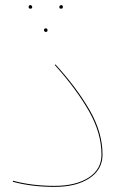

<svg xmlns="http://www.w3.org/2000/svg" viewBox="-20 -719 490 751"><path d="M30 -8 31 -12Q105 8 193 8Q277 8 327 -24.5Q377 -57 377 -114Q377 -199 327 -286Q277 -373 194 -465L197 -467Q280 -376 330.5 -288.5Q381 -201 381 -114Q381 -56 330 -22Q279 12 193 12Q104 12 30 -8ZM92 -692Q92 -699 99 -699Q102 -699 104 -696.5Q106 -694 106 -692Q106 -685 99 -685Q92 -685 92 -692ZM212 -692Q212 -694 214 -696.5Q216 -699 219 -699Q226 -699 226 -692Q226 -685 219 -685Q212 -685 212 -692ZM152 -601Q152 -608 159 -608Q166 -608 166 -601Q166 -594 159 -594Q156 -594 154 -596.5Q152 -599 152 -601Z"/></svg>

Font: FiraGO Four
Style: Regular
Weight: 100
Designer: bBox Type
Foundry: bBox Type GmbH
Version: Version 1.001